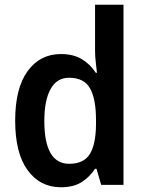

<svg xmlns="http://www.w3.org/2000/svg" viewBox="-20 -780 615 810"><path d="M237 10Q149 10 96.5 -62Q44 -134 44 -271Q44 -408 96.5 -480Q149 -552 237 -552Q289 -552 325 -530.5Q361 -509 384 -473H389Q387 -492 384 -517.5Q381 -543 381 -566V-760H501V0H407L387 -68H381Q358 -33 324 -11.5Q290 10 237 10ZM272 -89Q333 -89 358.5 -129.5Q384 -170 385 -253V-274Q385 -362 360 -407Q335 -452 271 -452Q220 -452 193.5 -404.5Q167 -357 167 -270Q167 -89 272 -89Z"/></svg>

Font: Noto Sans Malayalam SemiCondensed SemiBold
Style: Regular
Weight: 600
Width: 4
Designer: Jelle Bosma - Monotype Design Team
Foundry: Monotype Imaging Inc.
Version: Version 2.104; ttfautohint (v1.8.4.7-5d5b)